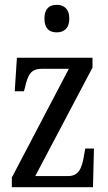

<svg xmlns="http://www.w3.org/2000/svg" viewBox="-20 -775 448 795"><path d="M215 -641C243 -641 267 -656 267 -698C267 -740 243 -755 215 -755C185 -755 164 -740 164 -698C164 -656 185 -641 215 -641ZM29 0H365L369 -160H333L328 -132C319 -75 304 -46 262 -46H126L363 -495V-536H50L41 -397H79L83 -411C95 -463 106 -490 152 -490H265L29 -40Z"/></svg>

Font: Noto Serif Armenian ExtraCondensed
Style: Regular
Weight: 400
Width: 2
Designer: Monotype Design Team
Foundry: Monotype Imaging Inc.
Version: Version 2.008